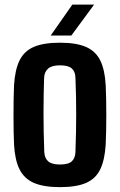

<svg xmlns="http://www.w3.org/2000/svg" viewBox="-20 -792 513 822"><path d="M236.7 9.2Q167.1 9.2 125.1 -9Q83.2 -27.3 63.4 -67.5Q43.6 -107.8 40.1 -173.6Q39 -196 38.4 -229Q37.8 -262 37.8 -298.8Q37.8 -335.6 38.4 -369.4Q39 -403.2 40.1 -427.1Q44.1 -493.8 64 -533.9Q83.9 -574 125.7 -591.6Q167.4 -609.2 236.7 -609.2Q307.7 -609.2 349.2 -590.6Q390.7 -572 409.9 -531.9Q429 -491.9 432.5 -427.1Q433.6 -403.5 434.4 -370.3Q435.1 -337 435.1 -300.8Q435.1 -264.5 434.4 -231.1Q433.6 -197.6 432.5 -173.6Q428.6 -107.8 409.4 -67.5Q390.2 -27.3 348.7 -9Q307.2 9.2 236.7 9.2ZM236.7 -87.7Q272.8 -87.7 287.5 -101.4Q302.3 -115.2 303 -142Q304.5 -186.8 305.4 -226.1Q306.2 -265.4 306.2 -302.8Q306.3 -340.2 305.5 -378.4Q304.7 -416.7 303 -458.9Q302.3 -485.7 287.3 -499Q272.4 -512.3 236.7 -512.3Q201.7 -512.3 185.7 -498.1Q169.8 -483.8 168.8 -458.3Q167.7 -425 167 -387Q166.4 -348.9 166.3 -308.2Q166.3 -267.5 167.1 -225.7Q167.9 -184 169.5 -142.4Q170.7 -115.1 186.2 -101.4Q201.7 -87.7 236.7 -87.7ZM197.1 -640 289.8 -772.4H383L285.5 -640Z"/></svg>

Font: Big Shoulders Text SC Thin
Style: Regular
Weight: 100
Designer: Patric King
Foundry: XO Type Co
Version: Version 2.002